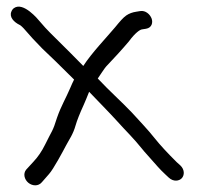

<svg xmlns="http://www.w3.org/2000/svg" viewBox="-20 -506 618 575"><path d="M388.1 -470.9C377.2 -469.4 366.7 -465.6 358.1 -459.7C348.9 -453.3 339 -441.8 324.8 -424.4C300.3 -395 255.1 -348.3 229.4 -308.5C208.9 -329.7 175.7 -362.8 130.4 -407.6C121.1 -416.8 110.5 -428.3 98.9 -442.1C94.4 -447.6 50.1 -501.6 21.9 -481.8C18.2 -479.2 15.6 -475.4 14 -471.1C7.2 -454.6 21.9 -439.8 38.2 -431.7L39 -431.3L39.9 -431C40.8 -430.6 47.9 -425.1 57.3 -413.8C68.3 -400.6 84.6 -383 106.5 -360.7C129.1 -339.6 159.2 -310.3 201.9 -267.7C198.3 -260.6 194.2 -251.9 190.2 -242.2C177.9 -213 163.1 -189 150.9 -153.9C137.4 -110.4 136.3 -116.7 115.2 -73.2C105.4 -53.2 93.7 -36 80.1 -21.6C71.9 -12.8 64.7 -5 58.5 1.9C48.2 14.4 53.4 31.8 64.8 41.3C76.5 51 94.6 52.7 105.3 39.8C112.1 31.6 119.3 23.4 126.8 15.2C139.9 1 169.6 -54.8 177.8 -70.4C187.5 -89 198.6 -102.8 206.5 -130.9C210.7 -145.4 218.8 -166.1 230.9 -192.4C235.8 -202.8 241.5 -218.1 246.9 -231.1C270.5 -206.4 312.2 -163.8 327.5 -146.7C361.2 -108.9 375.1 -98.1 410.6 -54.1L410.9 -53.6L452.5 -6.7C459.1 0.7 466.5 8.3 474.7 15.9L485.4 25.9C499.7 39.2 516.7 36.3 524.7 27.4C532.5 18.7 533.5 1.9 519.8 -10.9L509.5 -20.1C481.4 -47.9 458.8 -72.4 443.6 -91.6C421.3 -119.8 397.4 -143.9 375 -168.9C344.6 -200.9 306.3 -234.9 272.8 -270.9C272.8 -270.9 297.2 -307.6 298 -307C321.3 -331.4 346.3 -358.6 365.8 -381.8L366 -382.1L366.2 -382.3C384.5 -407.4 399.3 -417.4 405 -417.9L405.4 -418L417.4 -419.9C435.1 -422.8 438.4 -438.9 434 -450.6C429.6 -462.5 416.2 -475.7 399.5 -472.8Z"/></svg>

Font: MewTooHand
Style: BdLta
Weight: 400
Designer: Mew Too, Robert Jablonski
Version: Version 0.77